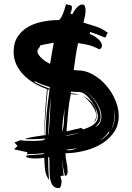

<svg xmlns="http://www.w3.org/2000/svg" viewBox="-20 -867 679 985"><path d="M214 -156Q176 -153 145 -153H125Q116 -153 106 -154Q130 -162 155 -165.5Q180 -169 205 -173Q208 -233 211.5 -291.5Q215 -350 221 -410Q189 -421 158.5 -438.5Q128 -456 104 -479.5Q80 -503 65 -533.5Q50 -564 50 -601Q50 -648 71 -679.5Q92 -711 125 -729.5Q158 -748 199 -756Q240 -764 279 -764Q286 -764 292.5 -775Q299 -786 304.5 -800Q310 -814 313.5 -827.5Q317 -841 319 -847Q323 -843 328 -842.5Q333 -842 337.5 -841.5Q342 -841 345.5 -838.5Q349 -836 349 -829Q349 -821 346.5 -813Q344 -805 341 -797L351 -794Q354 -800 359.5 -809Q365 -818 371.5 -825.5Q378 -833 386 -838.5Q394 -844 402 -844Q413 -844 416 -833.5Q419 -823 419 -815Q419 -798 415.5 -782.5Q412 -767 408 -751Q426 -745 442 -740.5Q458 -736 474 -730.5Q490 -725 505 -717Q520 -709 535 -697Q530 -697 528.5 -693.5Q527 -690 526 -686Q525 -682 523.5 -678.5Q522 -675 517 -675Q498 -683 479.5 -690Q461 -697 442 -703L440 -693Q449 -690 459.5 -684Q470 -678 480 -670Q490 -662 496.5 -652.5Q503 -643 503 -632Q503 -626 499 -620.5Q495 -615 489 -614Q457 -631 432 -636.5Q407 -642 381 -646Q373 -614 368 -577Q363 -540 358 -508Q363 -507 368.5 -506.5Q374 -506 379 -506Q420 -506 458 -484Q496 -462 525 -428.5Q554 -395 571.5 -353.5Q589 -312 589 -273Q589 -222 562.5 -185.5Q536 -149 495.5 -126Q455 -103 407 -92Q359 -81 316 -81Q316 -57 321.5 -33.5Q327 -10 327 14Q327 21 324 28Q321 35 313 35Q308 13 304 -7Q301 -27 299 -47Q299 -42 300 -30Q301 -17 302.5 -3Q304 11 305.5 22Q307 33 307 35L299 34L290 37L296 61Q296 64 295.5 70.5Q295 77 293.5 83Q292 89 289.5 93.5Q287 98 282 98Q265 98 255.5 89.5Q246 81 241.5 67Q237 53 235.5 36.5Q234 20 234 3V-33Q234 -46 233 -54Q232 -62 227 -62Q227 -32 228 -2.5Q229 27 232 57Q214 32 211 1.5Q208 -29 207 -58Q199 -56 186.5 -55Q174 -54 160 -54Q145 -54 131.5 -56Q118 -58 113 -66Q115 -70 129.5 -71Q144 -72 161 -73Q178 -74 192 -75Q206 -76 207 -81Q184 -79 162 -77.5Q140 -76 117 -76L121 -86L52 -101L70 -118L54 -136L85 -148Q92 -146 109 -145Q126 -144 146 -144Q166 -144 183.5 -145.5Q201 -147 205 -149ZM482 -270Q482 -285 473 -306Q464 -327 450 -347Q436 -367 419 -381Q402 -395 386 -395Q375 -395 365.5 -395.5Q356 -396 345 -397L343 -388Q365 -388 386 -382Q374 -382 364 -382.5Q354 -383 343 -384Q333 -336 329 -288.5Q325 -241 321 -193Q340 -198 359 -202Q378 -206 397 -211L407 -203Q419 -207 432 -212.5Q445 -218 456.5 -225.5Q468 -233 475 -244Q482 -255 482 -270ZM188 -635Q185 -627 178.5 -619Q172 -611 172 -605Q172 -595 179 -585Q186 -575 196 -566Q206 -557 217.5 -550Q229 -543 237 -539Q241 -564 246 -593.5Q251 -623 256 -648ZM225 -409Q219 -349 215 -291Q211 -233 206 -173L214 -174Q214 -233 220 -290.5Q226 -348 234 -406ZM474 -275Q474 -285 468 -299Q462 -313 452 -327.5Q442 -342 429.5 -354.5Q417 -367 405 -375Q435 -361 455.5 -335Q476 -309 476 -271Q476 -252 462 -238Q466 -248 470 -256Q474 -264 474 -275ZM500 -270Q500 -289 491 -310.5Q482 -332 468 -351Q454 -370 435.5 -384.5Q417 -399 399 -405Q418 -398 435.5 -383.5Q453 -369 466.5 -350Q480 -331 488 -309.5Q496 -288 496 -268Q496 -251 488.5 -238.5Q481 -226 468 -216Q485 -221 492.5 -237.5Q500 -254 500 -270ZM229 -176Q234 -226 236 -275Q238 -323 242 -370Q235 -323 232 -275Q230 -226 227 -176ZM157 -446Q172 -437 195 -427.5Q218 -418 235 -412L236 -420Q219 -425 196 -433.5Q173 -442 158 -451ZM299 -189Q308 -220 308 -252Q309 -282 313 -312Q307 -282 303 -253Q299 -221 299 -189ZM317 -98Q322 -97 325.5 -96.5Q329 -96 332 -96Q345 -96 355 -99.5Q365 -103 379 -107ZM542 -196Q534 -184 519 -168.5Q504 -153 492 -145Q505 -152 516 -161.5Q527 -171 538 -182ZM564 -309Q567 -289 567 -273Q567 -256 563.5 -239.5Q560 -223 552 -205Q561 -219 565 -236Q569 -253 569 -270Q569 -287 564 -309ZM320 -170Q339 -173 357 -177.5Q375 -182 393 -187L320 -172Z"/></svg>

Font: Finger Paint
Style: Regular
Weight: 400
Designer: Ralph du Carrois
Foundry: Ralph du Carrois
Version: Version 1.002